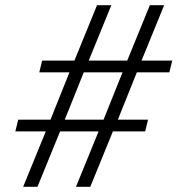

<svg xmlns="http://www.w3.org/2000/svg" viewBox="-20 -718 682 738"><path d="M156 -213H39L50 -258H174L247 -440H131L142 -485H266L353 -698H408L321 -485H469L556 -698H611L524 -485H642L631 -440H506L433 -258H549L538 -213H414L327 0H272L359 -213H211L124 0H69ZM229 -258H378L451 -440H302Z"/></svg>

Font: IBM Plex Serif
Style: Italic
Weight: 400
Italic angle: -14°
Designer: Mike Abbink, Paul van der Laan, Pieter van Rosmalen
Foundry: Bold Monday
Version: Version 3.001